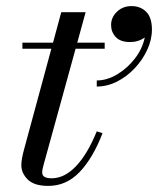

<svg xmlns="http://www.w3.org/2000/svg" viewBox="-20 -600 518 630"><path d="M344.5 -518Q344.5 -543 363.8 -561.5Q383 -580 411.5 -580Q441 -580 459.8 -561.2Q478.5 -542.5 478.5 -503Q478.5 -469.5 463 -436.2Q447.5 -403 421.8 -375.8Q396 -348.5 363.8 -332.2Q331.5 -316 297.5 -316V-336Q331 -336 364.5 -356Q398 -376 422.8 -408.2Q447.5 -440.5 455 -477Q434 -462 407 -462Q375 -462 359.8 -478.5Q344.5 -495 344.5 -518ZM316.5 -163Q284.5 -80.5 241 -35.2Q197.5 10 138.5 10Q92 10 71 -11Q50 -32 50 -58Q50 -77 59 -110L148.5 -440H53.5V-460H154L181 -560H261L233.5 -460H323.5V-440H228L123 -59Q121.5 -53.5 120 -47Q118.5 -40.5 118.5 -33.5Q118.5 -15 149.5 -15Q191.5 -15 229.2 -54.5Q267 -94 297.5 -169Z"/></svg>

Font: Bodoni* 11pt
Style: Italic
Weight: 400
Italic angle: -13°
Version: Version 2.3